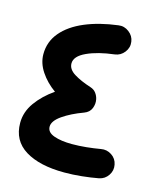

<svg xmlns="http://www.w3.org/2000/svg" viewBox="-105 -714 722 851"><g transform="rotate(15 255.5 -288.5)"><path d="M407.2 -578.1Q411.1 -551.8 394.3 -530Q377.4 -508.3 351.1 -504.9Q275.9 -496.1 225.8 -473.1Q175.8 -450.2 175.8 -417Q175.8 -390.1 206.3 -371.1Q236.8 -352.1 284.2 -336.9Q301.3 -331.5 310.5 -318.8Q319.8 -306.2 322.8 -291.5Q327.1 -271 318.8 -250.2Q310.5 -229.5 286.6 -220.7Q230.5 -200.2 192.6 -173.8Q154.8 -147.5 154.8 -121.1Q154.8 -95.2 187.5 -83.5Q220.2 -71.8 270.5 -71.8Q301.8 -71.8 335.7 -75.2Q369.6 -78.6 400.4 -84Q426.8 -88.9 449.2 -74Q471.7 -59.1 476.6 -32.7Q481.9 -6.8 467 15.6Q452.1 38.1 425.8 43.5Q389.6 50.3 349.4 54.4Q309.1 58.6 270 58.6Q156.2 58.6 90.3 18.1Q24.4 -22.5 24.4 -104Q24.4 -153.8 55.9 -197.8Q87.4 -241.7 137.7 -276.4Q96.2 -306.2 70.6 -344.7Q44.9 -383.3 44.9 -424.3Q44.9 -481.9 81.5 -525.1Q118.2 -568.4 183.1 -595.7Q248 -623 333.5 -633.8Q359.9 -637.7 381.8 -620.8Q403.8 -604 407.2 -578.1Z"/></g></svg>

Font: Mikhak-DS1-FD Bold
Style: Bold
Weight: 700
Designer: Amin Abedi
Version: Version 3.2